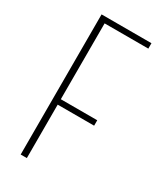

<svg xmlns="http://www.w3.org/2000/svg" viewBox="-190 -820 752 890"><g transform="rotate(30 186.0 -375.0)"><path d="M79 -750H346V-721H112V-315H307V-286H112V0H79Z"/></g></svg>

Font: Poiret One
Style: Regular
Weight: 400
Designer: Denis Masharov (denis.masharov@gmail.com), Cyreal (Charset Expansion)
Foundry: Denis Masharov
Version: Version 1.101